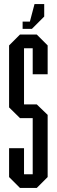

<svg xmlns="http://www.w3.org/2000/svg" viewBox="-20 -931 281 951"><path d="M138 -788H92V-824H128L151 -911H199V-849ZM79 0 25 -54V-197H99V-68H142V-346H79L25 -399V-706L79 -760H162L216 -706V-563H142V-692H99V-414H162L216 -362V-54L162 0Z"/></svg>

Font: Commune Nuit Debout
Style: Regular
Weight: 400
Designer: Sébastien Marchal
Foundry: Sébastien Marchal
Version: Version 1.003;PS 1.3;hotconv 1.0.88;makeotf.lib2.5.647800